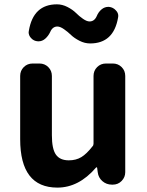

<svg xmlns="http://www.w3.org/2000/svg" viewBox="-20 -853 677 887"><path d="M245.1 13.7Q73.2 13.7 73.2 -210V-502Q73.2 -526.4 89.8 -543Q106.4 -559.6 130.9 -559.6H162.1Q186.5 -559.6 203.1 -543Q219.7 -526.4 219.7 -502V-228.5Q219.7 -165 238.3 -138.7Q256.8 -112.3 297.9 -112.3Q331.1 -112.3 355.5 -127Q379.9 -141.6 407.2 -176.8Q412.1 -181.6 412.1 -189.5V-502Q412.1 -526.4 428.7 -543Q445.3 -559.6 469.7 -559.6H501Q525.4 -559.6 542 -543Q558.6 -526.4 558.6 -502V-57.6Q558.6 -34.2 542 -17.1Q525.4 0 501 0H497.1Q471.7 0 453.1 -16.1Q434.6 -32.2 431.6 -56.6L428.7 -78.1Q427.7 -80.1 425.8 -80.1Q423.8 -80.1 422.9 -78.1Q343.8 13.7 245.1 13.7ZM396.5 -652.3Q371.1 -652.3 347.2 -664.6Q323.2 -676.8 308.1 -691.4Q293 -706.1 275.4 -718.3Q257.8 -730.5 245.1 -730.5Q222.7 -730.5 211.9 -705.1Q203.1 -686.5 188.5 -673.8Q174.8 -662.1 158.2 -662.1Q157.2 -662.1 155.3 -662.1Q135.7 -663.1 123 -677.7Q112.3 -689.5 112.3 -704.1Q112.3 -708 113.3 -710.9Q133.8 -833 243.2 -833Q267.6 -833 291.5 -820.8Q315.4 -808.6 330.6 -793.5Q345.7 -778.3 363.3 -766.1Q380.9 -753.9 393.6 -753.9Q416 -753.9 426.8 -778.3Q434.6 -797.9 450.2 -810.5Q463.9 -821.3 480.5 -821.3Q481.4 -821.3 483.4 -821.3Q502.9 -819.3 515.6 -804.7Q526.4 -793.9 526.4 -779.3Q526.4 -775.4 525.4 -771.5Q504.9 -652.3 396.5 -652.3Z"/></svg>

Font: Gen Jyuu Gothic P Bold
Style: Bold
Weight: 700
Designer: [Source Han Sans]
Ryoko NISHIZUKA  (kana & ideographs); Paul D. Hunt (Latin, Greek & Cyrillic); Wenlong ZHANG  (bopomofo
Version: Version 1.002.20150607